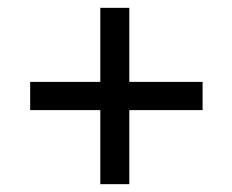

<svg xmlns="http://www.w3.org/2000/svg" viewBox="-20 -585 593 490"><path d="M497 -304H310V-115H236V-304H57V-376H236V-565H310V-376H497Z"/></svg>

Font: Hind Vadodara
Style: Regular
Weight: 400
Designer: Hitesh Malaviya
Foundry: Indian Type Foundry
Version: Version 0.702;PS 1.0;hotconv 1.0.81;makeotf.lib2.5.63406